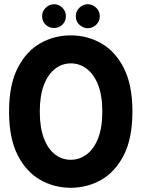

<svg xmlns="http://www.w3.org/2000/svg" viewBox="-20 -880 673 912"><path d="M23 -350Q23 -477 64 -557Q105 -637 171.5 -674.5Q238 -712 316 -712Q394 -712 460.5 -674.5Q527 -637 568 -557Q609 -477 609 -350Q609 -223 568 -143Q527 -63 460.5 -25.5Q394 12 316 12Q238 12 171.5 -25.5Q105 -63 64 -143Q23 -223 23 -350ZM169 -350Q169 -274 188.5 -223Q208 -172 241.5 -146.5Q275 -121 316 -121Q357 -121 391.5 -146.5Q426 -172 446 -223Q466 -274 466 -350Q466 -427 445.5 -478Q425 -529 391 -554Q357 -579 317 -579Q275 -579 241.5 -553Q208 -527 188.5 -476.5Q169 -426 169 -350ZM237 -747Q214 -747 197 -762.5Q180 -778 180 -804Q180 -827 197.5 -843.5Q215 -860 237 -860Q259 -860 276 -843.5Q293 -827 293 -804Q293 -778 276 -762.5Q259 -747 237 -747ZM397 -746Q375 -746 357.5 -762Q340 -778 340 -803Q340 -827 357.5 -843.5Q375 -860 397 -860Q419 -860 436.5 -843.5Q454 -827 454 -803Q454 -778 436.5 -762Q419 -746 397 -746Z"/></svg>

Font: Phudu Light SemiBold
Style: Regular
Weight: 600
Version: Version 1.005;gftools[0.9.23]